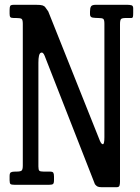

<svg xmlns="http://www.w3.org/2000/svg" viewBox="-20 -770 585 800"><path d="M47 -695H37Q26 -695 23 -698.8Q20 -702.5 20 -712.5V-727.5Q20 -740.5 22.5 -745.2Q25 -750 38 -750H130Q149.5 -750 157.2 -747.5Q165 -745 169.2 -739Q173.5 -733 181 -722.5L396 -184Q402 -169.5 408.5 -169Q415 -168.5 415 -198.5V-671.5Q415 -688 410 -691.5Q405 -695 389.5 -695Q378.5 -695 366.8 -696.5Q355 -698 355 -710.5V-721.5Q355 -736.5 359.2 -743.2Q363.5 -750 379 -750H510Q519.5 -750 527.2 -748.2Q535 -746.5 535 -735.5V-717Q535 -704.5 533.8 -699.8Q532.5 -695 527 -695H504Q488.5 -695 484.2 -690.5Q480 -686 480 -669.5V-12.5Q480 -3.5 478 3.2Q476 10 466 10H403Q391.5 10 386 7Q380.5 4 375.5 -2.5L166 -537.5Q159.5 -554.5 149.8 -550Q140 -545.5 140 -508.5V-76.5Q140 -62.5 143.8 -58.8Q147.5 -55 162 -55H188Q199.5 -55 202.2 -50.2Q205 -45.5 205 -34.5V-19.5Q205 -6.5 200.8 -3.2Q196.5 0 184 0H41Q28 0 24 -3Q20 -6 20 -18.5V-36.5Q20 -49.5 25.8 -52.2Q31.5 -55 43 -55H47.5Q65 -55 70 -59.2Q75 -63.5 75 -80.5V-670.5Q75 -688 69.8 -691.5Q64.5 -695 47 -695Z"/></svg>

Font: Besley* Condensed
Style: Regular
Weight: 400
Width: 3
Designer: Owen Earl
Foundry: indestructible type*
Version: Version 3.000; ttfautohint (v1.8.3)